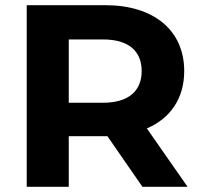

<svg xmlns="http://www.w3.org/2000/svg" viewBox="-20 -720 775 740"><path d="M703 0 546 -225C637 -264 690 -341 690 -446C690 -603 573 -700 386 -700H83V0H245V-195H386H394L529 0ZM526 -446C526 -370 476 -324 377 -324H245V-568H377C476 -568 526 -523 526 -446Z"/></svg>

Font: AWKNG-Font
Style: Bold
Weight: 700
Designer: Awakening Church
Foundry: Awakening Church
Version: Version 1.700;PS 001.700;hotconv 1.0.88;makeotf.lib2.5.64775